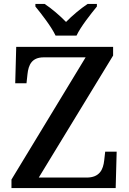

<svg xmlns="http://www.w3.org/2000/svg" viewBox="-20 -951 653 971"><path d="M261 -771H367C388 -816 439 -880 470 -918V-931H423C388 -908 344 -871 314 -840C284 -871 241 -908 206 -931H159V-918C190 -880 240 -816 261 -771ZM38 0H565L570 -184H512L507 -140C502 -94 484 -53 418 -53H176L552 -670V-714H62L57 -530H114L119 -576C124 -623 141 -661 201 -661H413L38 -43Z"/></svg>

Font: Noto Serif Devanagari Medium
Style: Regular
Weight: 500
Designer: Universal Thirst, Indian Type Foundry and the Monotype Design Team
Foundry: Monotype Imaging Inc.
Version: Version 2.004